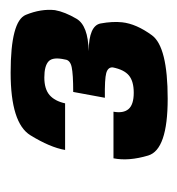

<svg xmlns="http://www.w3.org/2000/svg" viewBox="-6 -716 350 379"><g transform="rotate(-90 169.5 -527.0)"><path d="M163.5 -371.5Q266 -371.5 288.8 -402.5Q311.5 -433.5 314.5 -461.5Q316.5 -480.5 312.2 -503.8Q308 -527 257.5 -527.5Q308 -528.5 321.5 -551.5Q335 -574.5 338.5 -594Q341.5 -621.5 329.2 -651.5Q317 -681.5 215 -681.5Q115.5 -681.5 91.5 -642.5Q67.5 -603.5 62.5 -574H154.5Q159 -594.5 171 -604.8Q183 -615 205.5 -615Q228.5 -615 237.5 -606.5Q246.5 -598 241 -574Q240 -564 226 -561Q212 -558 177 -558L165.5 -495.5Q202.5 -496 214.2 -492.8Q226 -489.5 225.5 -480Q221 -457.5 209.5 -448Q198 -438.5 175.5 -438.5Q152 -438.5 143.2 -448.8Q134.5 -459 138 -478.5H46Q40 -448.5 51.5 -410Q63 -371.5 163.5 -371.5Z"/></g></svg>

Font: Anybody Condensed Black
Style: Italic
Weight: 900
Width: 3
Italic angle: -10°
Version: Version 1.113;gftools[0.9.25]